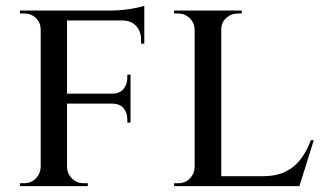

<svg xmlns="http://www.w3.org/2000/svg" viewBox="-20 -636 1107 656"><path d="M209 -600V0H119V-600ZM426 -316V-282H207V-316ZM473 -600V-566H207V-600ZM426 -284V-217H415V-228Q415 -251 402 -266.5Q389 -282 362 -282V-284ZM426 -381V-314H362V-316Q389 -316 402 -332Q415 -348 415 -370V-381ZM473 -569V-487H462V-500Q462 -529 445 -547.5Q428 -566 398 -566V-569ZM473 -616V-590L361 -600Q381 -600 403.5 -602.5Q426 -605 445 -609Q464 -613 473 -616ZM121 -64 131 0H48V-10Q48 -10 54.5 -10Q61 -10 62 -10Q86 -10 102 -26Q118 -42 119 -64ZM121 -537H119Q118 -560 102 -575Q86 -590 62 -590Q61 -590 54.5 -590Q48 -590 48 -590V-600H131ZM207 -64H209Q210 -42 226 -26Q242 -10 267 -10Q267 -10 273.5 -10Q280 -10 280 -10V0H197ZM736 -600V0H645V-600ZM993 -34 1000 0H734V-34ZM1052 -157 1003 0H844L877 -34Q924 -34 955.5 -49.5Q987 -65 1008 -93Q1029 -121 1042 -157ZM647 -64 658 0H575V-10Q575 -10 581.5 -10Q588 -10 589 -10Q613 -10 628.5 -26Q644 -42 645 -64ZM733 -536V-600H806V-590Q805 -590 799.5 -590Q794 -590 794 -590Q770 -590 753 -574.5Q736 -559 736 -536ZM647 -536H645Q644 -559 627.5 -574.5Q611 -590 587 -590Q587 -590 581 -590Q575 -590 575 -590V-600H647Z"/></svg>

Font: Cinzel Eorzea
Style: Regular
Weight: 500
Designer: Natanael Gama
Version: Version 2.000